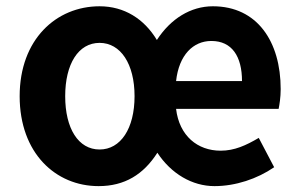

<svg xmlns="http://www.w3.org/2000/svg" viewBox="-20 -594 978 627"><path d="M302 13.8C386.9 13.8 448.6 -24.1 493.9 -95.2C538.9 -26.6 607.8 13.8 680.4 13.8C749.2 13.8 820 -9.9 875.3 -47.9L825 -143.7C783.5 -119.3 746 -101.9 700.5 -101.9C625.4 -101.9 565.5 -150.1 555 -238.4H889.9C892.7 -252.4 896.6 -275.9 896.6 -303.2C896.6 -457.7 820.3 -573.5 675.2 -573.5C602.8 -573.5 537.3 -532.9 492.3 -463.4C450.6 -532.6 385.7 -573.5 305.2 -573.5C163.9 -573.5 44.2 -465.5 44.2 -279.9C44.2 -94.2 161.5 13.8 302 13.8ZM305.2 -105.8C235.9 -105.8 192.9 -174.2 192.9 -279.9C192.9 -385.2 235.9 -454 305.2 -454C374 -454 419.4 -385.2 419.4 -279.9C419.4 -174.2 374 -105.8 305.2 -105.8ZM555 -329.2C564.4 -414.9 611.2 -460.2 670.3 -460.2C737.3 -460.2 770.3 -410 770.3 -329.2Z"/></svg>

Font: Source Han Sans JP VF
Style: Regular
Weight: 250
Designer: Ryoko NISHIZUKA 西塚涼子 (kana, bopomofo & ideographs); Paul D. Hunt (Latin, Greek & Cyrillic); Sandoll Communications 산돌커뮤니
Foundry: Adobe
Version: Version 2.004;hotconv 1.0.118;makeotfexe 2.5.65603